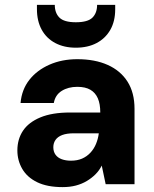

<svg xmlns="http://www.w3.org/2000/svg" viewBox="-20 -753 628 785"><path d="M236 12Q173 12 132 -8Q91 -28 71 -62.5Q51 -97 51 -138Q51 -184 74 -218.5Q97 -253 145 -273Q193 -293 266 -293H390Q390 -328 380 -351Q370 -374 349.5 -386Q329 -398 296 -398Q259 -398 232.5 -381.5Q206 -365 200 -332H64Q69 -387 100 -426.5Q131 -466 182 -488.5Q233 -511 296 -511Q368 -511 420.5 -487.5Q473 -464 501.5 -419Q530 -374 530 -308V0H412L396 -76Q386 -56 370.5 -40.5Q355 -25 335 -13Q315 -1 290.5 5.5Q266 12 236 12ZM270 -96Q296 -96 315.5 -104.5Q335 -113 349.5 -128.5Q364 -144 372.5 -164.5Q381 -185 384 -208H282Q253 -208 234.5 -201Q216 -194 207 -181Q198 -168 198 -151Q198 -133 207 -120.5Q216 -108 232.5 -102Q249 -96 270 -96ZM290 -558Q242 -558 206 -577Q170 -596 150.5 -631.5Q131 -667 131 -716V-733H204Q204 -700 223 -681Q242 -662 290 -662Q339 -662 358 -681Q377 -700 377 -733H451V-715Q451 -666 431 -631Q411 -596 375 -577Q339 -558 290 -558Z"/></svg>

Font: DM Sans 20pt ExtraBold
Style: Regular
Weight: 800
Version: Version 4.004;gftools[0.9.30]